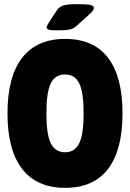

<svg xmlns="http://www.w3.org/2000/svg" viewBox="-20 -895 624 923"><path d="M293 8Q157 8 86.5 -83Q16 -174 16 -350Q16 -526 86.5 -617Q157 -708 293 -708Q430 -708 499.5 -617Q569 -526 569 -350Q569 -174 499.5 -83Q430 8 293 8ZM293 -163Q340 -163 361 -206.5Q382 -250 382 -350Q382 -451 361 -494Q340 -537 293 -537Q245 -537 224 -494Q203 -451 203 -350Q203 -250 224 -206.5Q245 -163 293 -163ZM256 -749Q222 -749 213 -753Q204 -757 204 -763Q204 -769 217 -790L253 -845Q264 -862 284 -868.5Q304 -875 350 -875Q395 -875 413 -871.5Q431 -868 431 -857Q431 -851 425.5 -843Q420 -835 404 -821L346 -769Q333 -757 314 -753Q295 -749 256 -749Z"/></svg>

Font: Asap Condensed Black
Style: Regular
Weight: 900
Width: 3
Designer: Pablo Cosgaya
Foundry: Omnibus-Type
Version: Version 3.001; ttfautohint (v1.8.4.7-5d5b)